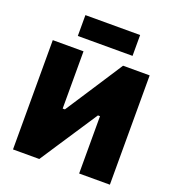

<svg xmlns="http://www.w3.org/2000/svg" viewBox="-161 -1052 1071 1177"><g transform="rotate(20 374.0 -463.0)"><path d="M58 0V-713H258.5V-339.5H273L366.5 -482.5Q402.5 -538 439 -593.8Q475.5 -649.5 516.5 -713H690V0H489.5V-374H476L381 -230Q337.5 -164.5 301 -108.8Q264.5 -53 229.5 0ZM193.5 -789.5V-925.5H550.5V-789.5Z"/></g></svg>

Font: Commissioner ExtraBold
Style: Regular
Weight: 800
Designer: Kostas Bartsokas
Foundry: Kostas Bartsokas
Version: Version 1.000; ttfautohint (v1.8.3)